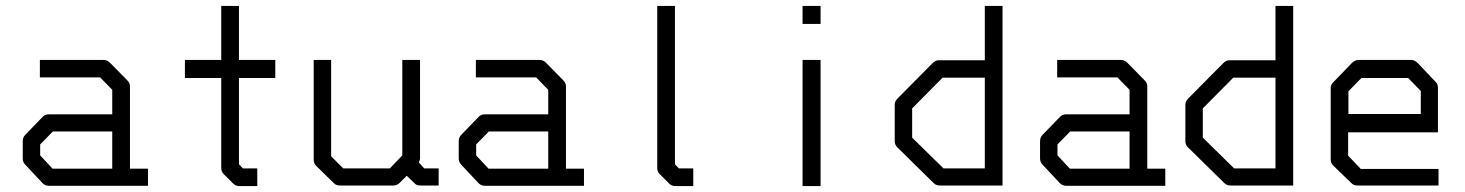

<svg xmlns="http://www.w3.org/2000/svg" viewBox="-20 -679 4960 650"><path d="M360 -108V-234H159L116 -190V-153L158 -108ZM420 -108H481V-50H145Q133 -50 124 -59L66 -121Q57 -130 57 -142V-202Q57 -214 66 -223L125 -284Q133 -292 146 -292H360V-375L319 -417H115V-476H331Q343 -476 352 -467L411 -407Q420 -398 420 -387Z M789 -123 802 -109H851V-49H790Q778 -49 769 -58L738 -89Q729 -98 729 -110V-415H606V-476H729V-659H789V-476H912V-415H789Z M1357 -84 1333 -60Q1324 -51 1312 -51H1130Q1118 -51 1110 -59L1051 -117Q1042 -126 1042 -138V-476H1101V-150L1142 -109H1300L1342 -153V-476H1402V-141Q1402 -139 1398 -129L1416 -109H1465V-51H1404Q1389 -51 1383 -59Z M1836 -108V-234H1635L1592 -190V-153L1634 -108ZM1896 -108H1957V-50H1621Q1609 -50 1600 -59L1542 -121Q1533 -130 1533 -142V-202Q1533 -214 1542 -223L1601 -284Q1609 -292 1622 -292H1836V-375L1795 -417H1591V-476H1807Q1819 -476 1828 -467L1887 -407Q1896 -398 1896 -387Z M2265 -123 2278 -109H2327V-49H2266Q2254 -49 2245 -58L2214 -89Q2205 -98 2205 -110V-659H2265Z M2697 -659H2758V-598H2697ZM2697 -476H2758V-49H2697Z M3374 -51H3162Q3149 -51 3141 -59L3018 -180Q3009 -189 3009 -201V-324Q3009 -336 3018 -345L3138 -466Q3147 -475 3158 -475H3314V-659H3374ZM3314 -109V-416H3171L3068 -312V-213L3174 -109Z M3804 -108V-234H3603L3560 -190V-153L3602 -108ZM3864 -108H3925V-50H3589Q3577 -50 3568 -59L3510 -121Q3501 -130 3501 -142V-202Q3501 -214 3510 -223L3569 -284Q3577 -292 3590 -292H3804V-375L3763 -417H3559V-476H3775Q3787 -476 3796 -467L3855 -407Q3864 -398 3864 -387Z M4358 -51H4146Q4133 -51 4125 -59L4002 -180Q3993 -189 3993 -201V-324Q3993 -336 4002 -345L4122 -466Q4131 -475 4142 -475H4298V-659H4358ZM4298 -109V-416H4155L4052 -312V-213L4158 -109Z M4544 -231V-152L4587 -107H4850V-51H4575Q4563 -51 4555 -59L4493 -119Q4485 -127 4485 -140V-382Q4485 -392 4495 -402L4556 -465Q4567 -476 4578 -476H4759Q4769 -476 4780 -465L4839 -403Q4848 -394 4848 -383V-231ZM4545 -293H4790V-371L4747 -415H4589L4545 -370Z"/></svg>

Font: IBM 3270 Semi-Condensed
Style: Condensed
Weight: 400
Monospace: yes
Version: Version 2.3.1